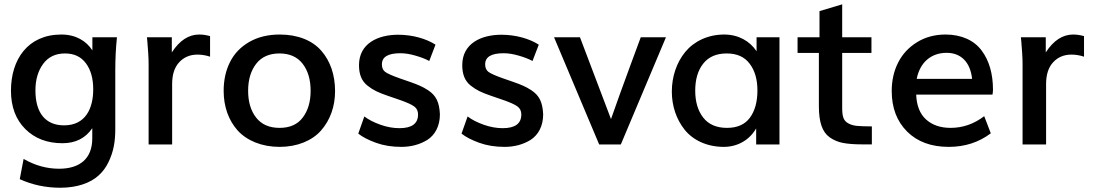

<svg xmlns="http://www.w3.org/2000/svg" viewBox="-20 -675 5124 897"><path d="M279.3 -89.4C191.4 -89.4 145.5 -148.9 145.5 -252.4C145.5 -302.7 157.7 -344.2 181.6 -376.5C205.6 -409.2 239.7 -425.3 283.7 -425.3C326.2 -425.3 358.4 -410.2 381.3 -379.4C404.3 -348.6 415.5 -308.1 415.5 -257.8C415.5 -168 379.4 -89.4 279.3 -89.4ZM261.7 202.1C341.3 202.1 403.3 179.2 440.9 144.5C460 127.4 475.1 106.9 486.8 82.5C510.7 33.7 518.6 -14.6 518.6 -71.8V-345.7C518.6 -398.4 521 -450.2 526.4 -501H411.6V-439.5C383.8 -482.9 335 -513.7 266.6 -513.7C109.4 -513.7 31.2 -396.5 31.2 -251.5C31.2 -176.3 53.7 -116.7 98.1 -72.3C142.6 -27.8 200.7 -5.9 272 -5.9C333 -5.9 379.4 -29.3 411.1 -76.2V-28.8C411.1 65.4 354 113.3 255.9 113.3C198.7 113.3 143.6 98.1 90.3 67.4L72.3 162.1C131.8 189 194.8 202.1 261.7 202.1Z M784.2 0V-281.7C784.2 -326.2 794.9 -359.9 816.9 -383.8C838.9 -407.7 867.2 -419.9 902.8 -419.9C922.9 -419.9 942.4 -416.5 961.4 -410.2V-506.3C943.8 -511.2 926.8 -513.7 910.6 -513.7C861.3 -513.7 818.8 -485.8 782.7 -430.2V-501H666.5L668.5 -480C669.9 -465.8 670.9 -448.7 672.4 -427.7C673.8 -406.7 674.3 -389.6 674.3 -376V0Z M1286.6 11.2C1369.1 11.2 1438.5 -18.1 1480 -65.4C1522.5 -113.8 1545.4 -177.2 1545.4 -249.5C1545.4 -325.7 1522.9 -390.1 1481.4 -437.5C1439.9 -485.8 1371.6 -513.7 1287.1 -513.7C1231.9 -513.7 1184.1 -502 1143.6 -478.5C1103.5 -455.1 1073.7 -423.8 1054.2 -384.3C1034.7 -345.2 1024.9 -300.8 1024.9 -250.5C1024.9 -176.8 1047.9 -112.8 1090.3 -65.4C1133.3 -18.1 1202.6 11.2 1286.6 11.2ZM1286.1 -77.6C1237.8 -77.6 1201.2 -93.8 1176.3 -126C1151.4 -158.2 1139.2 -199.7 1139.2 -251C1139.2 -302.7 1151.9 -344.7 1176.8 -377C1201.7 -409.2 1238.3 -425.3 1285.6 -425.3C1333 -425.3 1369.1 -409.2 1394 -377C1418.9 -344.7 1431.2 -302.7 1431.2 -251C1431.2 -199.7 1418.9 -158.2 1394.5 -126C1370.6 -93.8 1334.5 -77.6 1286.1 -77.6Z M1855 11.2C1899.9 11.2 1940.9 0.5 1976.6 -21.5C2012.2 -44.4 2035.2 -85.9 2035.2 -140.6C2032.7 -197.8 2017.1 -229 1980 -253.4C1967.3 -261.7 1955.1 -268.6 1942.9 -273.9C1930.7 -279.3 1915.5 -285.6 1896.5 -292L1871.1 -300.8C1856.4 -306.2 1848.6 -308.6 1847.2 -309.1C1812.5 -321.3 1789.6 -331.5 1779.3 -339.4C1769 -347.2 1764.2 -358.9 1764.2 -374.5C1764.2 -409.2 1793 -426.3 1850.6 -426.3C1872.6 -426.3 1896.5 -422.4 1921.4 -415C1946.8 -407.7 1968.3 -399.4 1985.4 -390.1L2014.6 -466.3C1971.7 -494.1 1907.7 -512.7 1839.8 -512.7C1746.6 -512.7 1657.2 -472.7 1657.2 -370.6C1657.2 -327.6 1669.4 -296.9 1696.3 -275.4C1723.1 -253.9 1747.1 -242.7 1791.5 -227.5L1838.4 -211.4C1877.4 -198.2 1902.8 -187 1915 -177.7C1927.2 -168.9 1933.1 -156.2 1933.1 -140.1C1933.1 -97.7 1904.3 -76.2 1846.2 -76.2C1817.4 -76.2 1787.6 -81.5 1757.3 -92.3C1727.1 -103 1702.1 -115.7 1682.1 -130.9L1653.8 -50.8C1673.8 -34.7 1701.7 -20.5 1736.8 -7.8C1772 4.9 1811.5 11.2 1855 11.2Z M2337.4 11.2C2382.3 11.2 2423.3 0.5 2459 -21.5C2494.6 -44.4 2517.6 -85.9 2517.6 -140.6C2515.1 -197.8 2499.5 -229 2462.4 -253.4C2449.7 -261.7 2437.5 -268.6 2425.3 -273.9C2413.1 -279.3 2397.9 -285.6 2378.9 -292L2353.5 -300.8C2338.9 -306.2 2331.1 -308.6 2329.6 -309.1C2294.9 -321.3 2272 -331.5 2261.7 -339.4C2251.5 -347.2 2246.6 -358.9 2246.6 -374.5C2246.6 -409.2 2275.4 -426.3 2333 -426.3C2355 -426.3 2378.9 -422.4 2403.8 -415C2429.2 -407.7 2450.7 -399.4 2467.8 -390.1L2497.1 -466.3C2454.1 -494.1 2390.1 -512.7 2322.3 -512.7C2229 -512.7 2139.6 -472.7 2139.6 -370.6C2139.6 -327.6 2151.9 -296.9 2178.7 -275.4C2205.6 -253.9 2229.5 -242.7 2273.9 -227.5L2320.8 -211.4C2359.9 -198.2 2385.3 -187 2397.5 -177.7C2409.7 -168.9 2415.5 -156.2 2415.5 -140.1C2415.5 -97.7 2386.7 -76.2 2328.6 -76.2C2299.8 -76.2 2270 -81.5 2239.7 -92.3C2209.5 -103 2184.6 -115.7 2164.6 -130.9L2136.2 -50.8C2156.2 -34.7 2184.1 -20.5 2219.2 -7.8C2254.4 4.9 2293.9 11.2 2337.4 11.2Z M2880.4 0 3091.3 -501H2973.6L2929.2 -380.9L2877.4 -239.3C2862.3 -196.8 2847.7 -156.7 2834.5 -118.7L2689.5 -501H2568.4L2779.3 0Z M3376.5 -77.6C3327.1 -77.6 3290 -93.8 3265.1 -126C3240.2 -158.2 3228 -200.2 3228 -251.5C3228 -303.7 3240.2 -345.7 3265.1 -377.4C3290 -409.2 3326.7 -425.3 3375 -425.3C3422.4 -425.3 3458 -409.7 3481.9 -377.9C3506.3 -346.2 3518.6 -304.7 3518.6 -252.4C3518.6 -199.2 3506.8 -156.7 3483.4 -125C3460 -93.3 3424.3 -77.6 3376.5 -77.6ZM3361.3 11.2C3428.2 11.2 3482.9 -22.9 3512.7 -75.2V0H3621.6V-501H3514.6V-435.5C3483.4 -482.9 3429.7 -513.7 3363.3 -513.7C3287.1 -513.7 3222.2 -481.9 3181.6 -432.6C3141.1 -383.3 3118.7 -317.4 3118.7 -247.1C3118.7 -180.2 3139.6 -117.7 3178.7 -68.8C3217.8 -20 3283.2 11.2 3361.3 11.2Z M4053.2 -84.5C4022.5 -84.5 3999.5 -85.4 3983.4 -86.9C3967.3 -88.4 3953.6 -92.8 3942.4 -99.1C3919.4 -112.3 3914.6 -132.3 3914.6 -173.3V-427.7H4051.3V-501H3914.6V-654.8L3808.6 -623V-501H3706.1V-427.7H3805.7V-179.7C3805.7 -105 3820.8 -58.6 3856.4 -33.2C3874.5 -20.5 3895 -11.7 3918 -7.3C3940.9 -2.9 3970.7 -0.5 4006.3 -0.5H4053.2Z M4262.7 -306.6C4277.8 -382.8 4329.1 -428.2 4402.8 -428.2C4468.8 -428.2 4513.2 -385.3 4521.5 -306.6ZM4412.6 11.2C4487.3 11.2 4552.7 -9.8 4608.9 -52.2L4578.1 -132.3C4530.3 -95.7 4478 -77.6 4420.9 -77.6C4373.5 -77.6 4335.4 -90.8 4306.6 -116.7C4277.8 -142.6 4262.2 -181.6 4260.3 -232.9H4616.7C4618.2 -241.2 4619.1 -248.5 4619.1 -255.4C4619.1 -329.6 4601.6 -391.6 4566.4 -438.5C4531.7 -485.8 4472.7 -513.7 4397.9 -513.7C4347.2 -513.7 4302.2 -501.5 4263.7 -477.5C4225.1 -453.6 4195.8 -421.9 4175.8 -382.3C4155.8 -342.8 4146 -298.3 4146 -250C4146 -171.4 4169.9 -108.4 4217.8 -60.5C4265.6 -12.7 4330.6 11.2 4412.6 11.2Z M4867.2 0V-281.7C4867.2 -326.2 4877.9 -359.9 4899.9 -383.8C4921.9 -407.7 4950.2 -419.9 4985.8 -419.9C5005.9 -419.9 5025.4 -416.5 5044.4 -410.2V-506.3C5026.9 -511.2 5009.8 -513.7 4993.7 -513.7C4944.3 -513.7 4901.9 -485.8 4865.7 -430.2V-501H4749.5L4751.5 -480C4752.9 -465.8 4753.9 -448.7 4755.4 -427.7C4756.8 -406.7 4757.3 -389.6 4757.3 -376V0Z"/></svg>

Font: Ride SemiBold
Style: Regular
Weight: 600
Version: Version 3.000